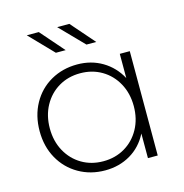

<svg xmlns="http://www.w3.org/2000/svg" viewBox="-107 -824 890 928"><g transform="rotate(-15 337.5 -360.5)"><path d="M570 -522V0H521V-123Q490 -62 434 -29Q378 4 307 4Q234 4 175 -30Q116 -64 82.5 -124Q49 -184 49 -261Q49 -338 82.5 -398.5Q116 -459 175 -492.5Q234 -526 307 -526Q377 -526 432.5 -493Q488 -460 520 -401V-522ZM520 -261Q520 -325 492.5 -375Q465 -425 417.5 -453Q370 -481 310 -481Q250 -481 202.5 -453Q155 -425 127.5 -375Q100 -325 100 -261Q100 -197 127.5 -147Q155 -97 202.5 -69Q250 -41 310 -41Q370 -41 417.5 -69Q465 -97 492.5 -147Q520 -197 520 -261ZM109 -725H169L272 -607H223ZM261 -725H322L425 -607H376Z"/></g></svg>

Font: Montserrat Alternates Light
Style: Regular
Weight: 300
Designer: Julieta Ulanovsky
Foundry: Julieta Ulanovsky
Version: Version 7.200